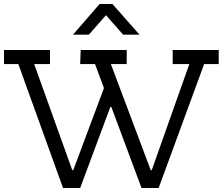

<svg xmlns="http://www.w3.org/2000/svg" viewBox="-97 -943 1117 963"><path d="M456.4 -406.4 305.1 0H219.2L-5.1 -621.8H-76.9V-692.3H153.8V-621.8H74.4L265.4 -89.7H270.5L424.4 -501.3L379.5 -621.8H305.1L307.7 -692.3H538.5V-621.8H459L659 -89.7H664.1L852.6 -621.8H769.2V-692.3H1000V-621.8H926.9L698.7 0H612.8L461.5 -406.4ZM433.3 -865.4 348.7 -769.2H269.2L402.6 -923.1H466.7L602.6 -769.2H520.5L435.9 -865.4Z"/></svg>

Font: Slabo 13px
Style: Regular
Weight: 400
Designer: John Hudson
Foundry: Tiro Typeworks Ltd.
Version: Version 1.02 Build 005a